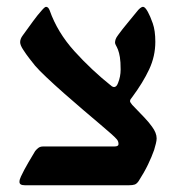

<svg xmlns="http://www.w3.org/2000/svg" viewBox="-20 -548 536 568"><path d="M53.2 0Q37.6 0 37.6 -9.8Q37.6 -17.1 42 -25.9Q50.3 -43.9 64 -67.4Q77.6 -90.8 84 -101.1Q87.4 -105.5 93 -110.1Q98.6 -114.7 107.9 -114.7H318.4Q330.6 -114.7 330.6 -121.6Q330.6 -129.9 325.7 -135.7Q320.8 -141.6 308.1 -152.8Q298.8 -161.1 276.9 -179.7Q254.9 -198.2 226.6 -222.4Q198.2 -246.6 169.4 -272Q140.6 -297.4 117.7 -319.1Q94.7 -340.8 83.5 -354Q77.1 -361.8 67.1 -374.8Q57.1 -387.7 49.3 -399.9Q39.6 -414.1 39.6 -423.3Q39.6 -433.1 47.4 -443.4Q64 -466.3 77.9 -485.4Q91.8 -504.4 102.5 -516.1Q112.3 -527.8 116.2 -527.8Q123 -527.8 127 -517.1Q149.9 -452.1 200.2 -396.5Q250.5 -340.8 310.5 -293Q314.5 -290.5 317.4 -290.5Q324.7 -290.5 329.1 -302.2Q336.9 -321.3 336.9 -342.3Q336.9 -365.2 334.7 -378.7Q332.5 -392.1 329.1 -400.9Q325.7 -409.2 323 -413.8Q320.3 -418.5 320.3 -421.9Q320.3 -426.3 322 -431.6Q323.7 -437 330.1 -445.3Q341.8 -461.4 356.9 -479.5Q372.1 -497.6 383.3 -511.7Q395.5 -527.8 403.3 -527.8Q409.2 -527.8 417.5 -512.7Q424.3 -500.5 431.9 -479Q439.5 -457.5 439.5 -424.3Q439.5 -381.8 421.4 -343Q403.3 -304.2 371.1 -260.7Q368.7 -257.3 366.7 -254.9Q364.7 -252.4 364.7 -248.5Q364.7 -245.6 371.1 -237.8Q394 -214.4 407.7 -199.7Q421.4 -185.1 429.7 -173.3Q443.4 -154.8 443.4 -138.7Q443.4 -132.3 441.2 -123.5Q439 -114.7 436 -104.5Q429.2 -85 418 -61.5Q406.7 -38.1 390.1 -12.2Q384.3 -3.9 378.2 -2Q372.1 0 362.3 0Z"/></svg>

Font: David Libre Medium
Style: Regular
Weight: 500
Designer: Ismar David, J. Victor Gaultney, Annie Olsen and Meir Sadan
Foundry: Monotype Imaging Inc. & SIL International
Version: Version 1.100; ttfautohint (v1.8.4.7-5d5b)